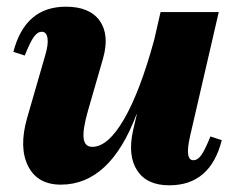

<svg xmlns="http://www.w3.org/2000/svg" viewBox="-20 -536 704 574"><path d="M162 16Q92 16 64 -39.5Q36 -95 61 -183L115 -370Q125 -403 122 -422Q119 -441 105 -441Q92 -441 81 -425.5Q70 -410 54 -370L20 -381Q55 -516 177 -516Q248 -516 278 -474Q308 -432 288 -361L243 -205Q227 -149 230 -123Q233 -97 256 -97Q303 -97 351 -180Q399 -263 441 -417L460 -500H634L548 -128Q532 -57 558 -57Q571 -57 582 -72.5Q593 -88 609 -128L643 -117Q609 18 486 18Q419 18 390 -26.5Q361 -71 378 -147L389 -194H388Q309 16 162 16Z"/></svg>

Font: Platypi ExtraBold
Style: Italic
Weight: 800
Italic angle: -13°
Designer: David Sargent
Foundry: Bolt Cutter Type
Version: Version 1.200; ttfautohint (v1.8.4.7-5d5b)